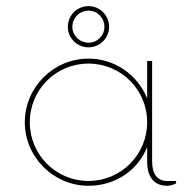

<svg xmlns="http://www.w3.org/2000/svg" viewBox="-20 -595 619 623"><path d="M267.6 -441.4C303.7 -441.4 334 -471.2 334 -507.8C334 -545.4 303.7 -575.2 267.6 -575.2C230 -575.2 200.2 -545.4 200.2 -507.8C200.2 -471.2 230 -441.4 267.6 -441.4ZM267.6 -560.5C295.9 -560.5 318.8 -537.1 318.8 -507.8C318.8 -479.5 295.9 -456.5 267.6 -456.5C238.3 -456.5 214.8 -479.5 214.8 -507.8C214.8 -537.1 238.3 -560.5 267.6 -560.5ZM522 -7.8C490.7 -7.8 473.6 -30.3 473.6 -70.8V-397H457.5V-275.9C426.8 -351.6 353 -404.8 267.1 -404.8C153.8 -404.8 60.5 -312 60.5 -198.2C60.5 -85 153.8 7.8 267.1 7.8C353 7.8 426.8 -41 457.5 -117.7V-70.8C457.5 -20 480.5 7.8 522 7.8C532.2 7.8 542.5 4.9 551.3 0V-7.8ZM267.1 -7.8C161.6 -7.8 76.7 -92.8 76.7 -198.2C76.7 -304.2 161.6 -388.7 267.1 -388.7C372.6 -388.7 457.5 -304.2 457.5 -198.2C457.5 -92.8 372.6 -7.8 267.1 -7.8Z"/></svg>

Font: Now Thin
Style: Regular
Weight: 100
Designer: Alfredo Marco Pradil
Foundry: Alfredo Marco Pradil
Version: Version 1.200;hotconv 1.0.109;makeotfexe 2.5.65596